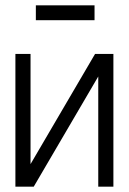

<svg xmlns="http://www.w3.org/2000/svg" viewBox="-20 -703 486 723"><path d="M336 -683H115V-627H336ZM95 -500H38V0H107L350 -415V0H407V-500H338L95 -85Z"/></svg>

Font: Advent Pro
Style: Regular
Weight: 400
Designer: VivaRado, Andreas Kalpakidis
Foundry: VivaRado, Andreas Kalpakidis
Version: Version 3.000